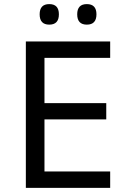

<svg xmlns="http://www.w3.org/2000/svg" viewBox="-20 -916 640 936"><path d="M517.1 0H106V-713.9H517.1V-633.8H196.8V-413.1H498V-334H196.8V-80.1H517.1ZM220.2 -896Q267.1 -896 267.1 -846.2Q267.1 -795.9 220.2 -795.9Q173.3 -795.9 173.3 -846.2Q173.3 -896 220.2 -896ZM403.3 -896Q450.2 -896 450.2 -846.2Q450.2 -795.9 403.3 -795.9Q356.4 -795.9 356.4 -846.2Q356.4 -896 403.3 -896Z"/></svg>

Font: Apple Sans Adjectives
Style: Regular
Weight: 400
Monospace: yes
Foundry: Apple Sans Adjectives
Version: Version 0.01